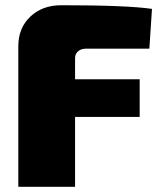

<svg xmlns="http://www.w3.org/2000/svg" viewBox="-20 -714 614 734"><path d="M551 -528H310Q290 -528 278.5 -518Q267 -508 267 -492V-411H514V-267H267V0H50V-537Q50 -607 96 -650.5Q142 -694 214 -694Q466 -694 561 -680Z"/></svg>

Font: Exo 2.0 Black
Style: Regular
Weight: 900
Designer: Natanael Gama
Version: Version 1.001;PS 001.001;hotconv 1.0.70;makeotf.lib2.5.58329